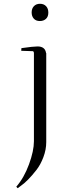

<svg xmlns="http://www.w3.org/2000/svg" viewBox="-20 -745 325 1013"><path d="M159 0V-467Q157 -475 153 -475L92 -477L93 -491Q156 -500 178 -500Q218 -500 223 -465H224V0Q224 3 224 5Q224 44 209 84Q194 124 172 152Q126 211 88 237L73 248L66 240Q107 193 133 122Q159 51 159 0ZM190 -634Q170 -634 158.5 -646.5Q147 -659 147 -679.5Q147 -700 159 -712.5Q171 -725 191 -725Q211 -725 223 -712.5Q235 -700 235 -678.5Q235 -657 222.5 -645.5Q210 -634 190 -634Z"/></svg>

Font: Antic Didone
Style: Regular
Weight: 400
Designer: Santiago Orozco
Foundry: Santiago Orozco
Version: Version 2.001